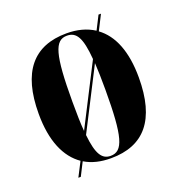

<svg xmlns="http://www.w3.org/2000/svg" viewBox="-115 -673 750 809"><g transform="rotate(-20 259.5 -268.5)"><path d="M100 40H111L141 -19C174 1 213 10 258 10C407 10 484 -81 484 -270C484 -387 451 -467 392 -510L426 -577H415L384 -516C350 -538 309 -549 261 -549C112 -549 35 -457 35 -270C35 -148 71 -67 133 -24ZM190 -137C187 -171 186 -216 186 -270C186 -481 204 -539 259 -539C301 -539 321 -508 329 -409ZM260 0C222 0 201 -29 192 -118L331 -390C333 -357 334 -317 334 -270C334 -59 316 0 260 0Z"/></g></svg>

Font: Noto Serif Display Condensed Extra
Style: Regular
Weight: 800
Width: 3
Designer: Monotype Design Team
Foundry: Monotype Imaging Inc.
Version: Version 1.900